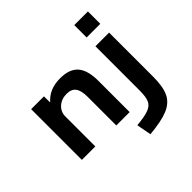

<svg xmlns="http://www.w3.org/2000/svg" viewBox="-227 -951 1392 1392"><g transform="rotate(-45 469.0 -255.0)"><path d="M69 -520H200L201 -459H203Q235 -495 277.5 -512.5Q320 -530 376 -530Q471 -530 515 -479.5Q559 -429 559 -320V0H422V-293Q422 -358 400 -387.5Q378 -417 330 -417Q276 -417 241.5 -385.5Q207 -354 207 -307V0H69ZM721 -59V-513H861V-59Q861 42 834 98Q807 154 741 181.5Q675 209 552 220L531 107Q615 99 654 84Q693 69 707 37.5Q721 6 721 -59ZM721 -730H861V-603H721Z"/></g></svg>

Font: Enso
Style: Bold
Weight: 700
Designer: Coji Morishita
Foundry: UNDERFOREST DESIGN
Version: Version 1.000